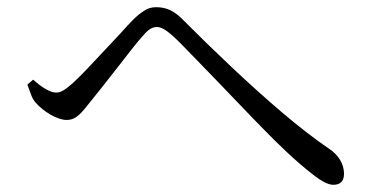

<svg xmlns="http://www.w3.org/2000/svg" viewBox="-20 -608 1040 533"><path d="M79 -323C73 -330 69 -337 66 -346C63 -355 59 -364 56 -373L72 -387C95 -366 119 -351 136 -351C151 -351 163 -361 183 -378C206 -399 238 -434 270 -468C286 -485 301 -501 315 -516C342 -546 359 -565 380 -578C390 -585 401 -588 413 -588C440 -588 463 -580 492 -549C576 -465 671 -374 764 -295C810 -256 854 -222 895 -194C919 -178 935 -153 935 -126C935 -105 925 -95 905 -95C891 -95 872 -105 848 -124C799 -162 752 -208 713 -248C694 -267 673 -289 650 -313C605 -360 557 -410 515 -453C473 -496 440 -533 416 -533C405 -533 394 -529 378 -510C362 -493 336 -459 308 -423C279 -386 251 -350 232 -327C207 -296 193 -275 165 -275C138 -275 100 -299 79 -323Z"/></svg>

Font: CJK Symbols
Style: Regular
Weight: 400
Designer: Ryoko NISHIZUKA 西塚涼子 (kana & ideographs); Frank Grießhammer (serif-style Latin); Paul D. Hunt (sans serif–style Latin); 
Foundry: Unicode
Version: Version 2.000;hotconv 1.1.0;makeotfexe 2.6.0